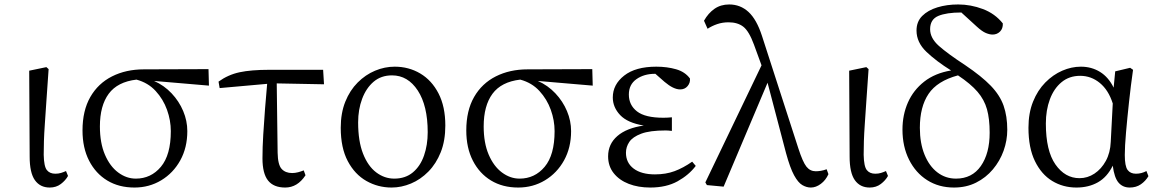

<svg xmlns="http://www.w3.org/2000/svg" viewBox="-20 -827 5189 861"><path d="M203 14Q160 14 136.5 -19Q113 -52 113 -125L111 -510L188 -526L198 -517Q192 -433 188 -373Q184 -313 181 -270Q178 -227 177 -194.5Q176 -162 176 -133Q177 -81 190 -64.5Q203 -48 228 -48Q242 -48 253.5 -51.5Q265 -55 276 -60L285 -38Q274 -18 253 -2Q232 14 203 14Z M589 -26Q657 -26 701.5 -79Q746 -132 746 -239Q746 -287 729 -334.5Q712 -382 678 -419Q644 -456 592 -470Q507 -460 467.5 -406.5Q428 -353 428 -260Q428 -186 450.5 -133.5Q473 -81 510 -53.5Q547 -26 589 -26ZM917 -443 671 -464Q716 -444 749.5 -408.5Q783 -373 801.5 -329Q820 -285 820 -239Q820 -165 788.5 -108Q757 -51 703 -18.5Q649 14 583 14Q513 14 461 -17.5Q409 -49 379.5 -106.5Q350 -164 350 -242Q350 -331 385 -392Q420 -453 482.5 -484.5Q545 -516 625 -516L915 -517Z M1221 -453 1225 -142Q1226 -88 1243 -69.5Q1260 -51 1290 -51Q1303 -51 1316.5 -54.5Q1330 -58 1342 -63L1350 -41Q1314 14 1259 14Q1207 14 1182 -17.5Q1157 -49 1157 -117Q1157 -166 1160.5 -223Q1164 -280 1168.5 -339Q1173 -398 1178 -451L965 -432L960 -461Q1003 -492 1054.5 -503Q1106 -514 1187 -514H1429L1433 -449Z M1736 14Q1675 14 1623 -15.5Q1571 -45 1539.5 -104.5Q1508 -164 1508 -254Q1508 -320 1528.5 -371Q1549 -422 1584 -457Q1619 -492 1662 -510Q1705 -528 1750 -528Q1813 -528 1864.5 -497.5Q1916 -467 1946.5 -408Q1977 -349 1977 -264Q1977 -196 1956.5 -144.5Q1936 -93 1901 -57.5Q1866 -22 1823 -4Q1780 14 1736 14ZM1748 -26Q1798 -26 1831.5 -54Q1865 -82 1881.5 -129.5Q1898 -177 1898 -234Q1898 -353 1853.5 -421Q1809 -489 1738 -489Q1689 -489 1655.5 -460.5Q1622 -432 1604 -384Q1586 -336 1586 -278Q1586 -194 1608 -138Q1630 -82 1667 -54Q1704 -26 1748 -26Z M2310 -26Q2378 -26 2422.5 -79Q2467 -132 2467 -239Q2467 -287 2450 -334.5Q2433 -382 2399 -419Q2365 -456 2313 -470Q2228 -460 2188.5 -406.5Q2149 -353 2149 -260Q2149 -186 2171.5 -133.5Q2194 -81 2231 -53.5Q2268 -26 2310 -26ZM2638 -443 2392 -464Q2437 -444 2470.5 -408.5Q2504 -373 2522.5 -329Q2541 -285 2541 -239Q2541 -165 2509.5 -108Q2478 -51 2424 -18.5Q2370 14 2304 14Q2234 14 2182 -17.5Q2130 -49 2100.5 -106.5Q2071 -164 2071 -242Q2071 -331 2106 -392Q2141 -453 2203.5 -484.5Q2266 -516 2346 -516L2636 -517Z M3084 -102 3100 -83Q3069 -42 3018.5 -14Q2968 14 2896 14Q2842 14 2799.5 -2.5Q2757 -19 2732 -50.5Q2707 -82 2707 -126Q2707 -181 2748.5 -217Q2790 -253 2867 -264Q2794 -276 2761 -311Q2728 -346 2728 -390Q2728 -448 2779 -488Q2830 -528 2923 -528Q2971 -528 3011.5 -516.5Q3052 -505 3074 -475Q3076 -456 3063.5 -441Q3051 -426 3030 -426Q3000 -426 2960 -460L2919 -496H2917Q2868 -496 2834 -472Q2800 -448 2800 -403Q2800 -356 2836.5 -327.5Q2873 -299 2955 -299Q2962 -299 2973.5 -299.5Q2985 -300 2993 -301V-240Q2984 -241 2977 -241.5Q2970 -242 2965 -242Q2894 -242 2855.5 -227.5Q2817 -213 2802 -190.5Q2787 -168 2787 -142Q2787 -97 2821.5 -71Q2856 -45 2917 -45Q2966 -45 3005 -59.5Q3044 -74 3084 -102Z M3687 -68 3695 -46Q3683 -19 3661 -2.5Q3639 14 3616 14Q3597 14 3578 3Q3559 -8 3541 -41Q3523 -74 3505 -140L3422 -456L3225 10L3150 3L3143 -9L3395 -534L3361 -627Q3339 -687 3313.5 -707Q3288 -727 3247 -727Q3220 -727 3196.5 -719Q3173 -711 3153 -698L3137 -734Q3156 -768 3184 -787.5Q3212 -807 3250 -807Q3300 -807 3336.5 -773.5Q3373 -740 3397 -666L3560 -162Q3580 -100 3596.5 -79.5Q3613 -59 3638 -59Q3649 -59 3661 -61Q3673 -63 3687 -68Z M3880 14Q3837 14 3813.5 -19Q3790 -52 3790 -125L3788 -510L3865 -526L3875 -517Q3869 -433 3865 -373Q3861 -313 3858 -270Q3855 -227 3854 -194.5Q3853 -162 3853 -133Q3854 -81 3867 -64.5Q3880 -48 3905 -48Q3919 -48 3930.5 -51.5Q3942 -55 3953 -60L3962 -38Q3951 -18 3930 -2Q3909 14 3880 14Z M4267 -26Q4339 -26 4378.5 -82.5Q4418 -139 4418 -232Q4418 -294 4406 -337Q4394 -380 4363.5 -415.5Q4333 -451 4276 -489Q4183 -464 4144 -406Q4105 -348 4105 -254Q4105 -185 4126 -133.5Q4147 -82 4183.5 -54Q4220 -26 4267 -26ZM4360 -708 4291 -771Q4224 -771 4187.5 -755.5Q4151 -740 4151 -696Q4151 -656 4190.5 -621Q4230 -586 4308 -535Q4382 -485 4423 -442.5Q4464 -400 4480.5 -353Q4497 -306 4497 -245Q4497 -197 4480.5 -151Q4464 -105 4432.5 -67.5Q4401 -30 4357 -8Q4313 14 4258 14Q4190 14 4138 -19Q4086 -52 4056.5 -111Q4027 -170 4027 -246Q4027 -312 4051.5 -367.5Q4076 -423 4124.5 -461Q4173 -499 4245 -511Q4179 -552 4134.5 -594.5Q4090 -637 4090 -690Q4090 -730 4115.5 -755.5Q4141 -781 4183.5 -794Q4226 -807 4277 -807Q4333 -807 4387.5 -786.5Q4442 -766 4477 -722Q4478 -699 4464.5 -685.5Q4451 -672 4431 -672Q4418 -672 4401 -679Q4384 -686 4360 -708Z M4961 -191 4970 -363Q4951 -423 4912 -455Q4873 -487 4824 -487Q4775 -487 4740.5 -458.5Q4706 -430 4688 -381.5Q4670 -333 4670 -273Q4670 -151 4713 -89.5Q4756 -28 4821 -28Q4857 -28 4888 -48.5Q4919 -69 4939 -105.5Q4959 -142 4961 -191ZM5121 -60 5130 -37Q5117 -15 5096 -0.5Q5075 14 5046 14Q5015 14 4996 -8Q4977 -30 4970 -84Q4945 -33 4903.5 -9.5Q4862 14 4807 14Q4747 14 4698.5 -15.5Q4650 -45 4621 -104.5Q4592 -164 4592 -254Q4592 -320 4612.5 -371Q4633 -422 4667.5 -457Q4702 -492 4743.5 -510Q4785 -528 4827 -528Q4875 -528 4913 -504.5Q4951 -481 4974 -434L4981 -507L5048 -523L5061 -514Q5051 -444 5043 -370Q5035 -296 5029.5 -233Q5024 -170 5024 -132Q5024 -82 5036.5 -65Q5049 -48 5074 -48Q5099 -48 5121 -60Z"/></svg>

Font: Shippori Mincho TTF
Style: Regular
Weight: 400
Version: Version 2.100